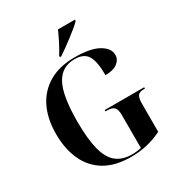

<svg xmlns="http://www.w3.org/2000/svg" viewBox="-215 -1076 1148 1230"><g transform="rotate(-30 359.5 -461.0)"><path d="M396 10Q279 10 203 -35.5Q127 -81 89 -164Q51 -247 51 -358Q51 -468 90.5 -550Q130 -632 208 -678Q286 -724 399 -724Q517 -724 575.5 -690Q634 -656 634 -608Q634 -573 603.5 -549.5Q573 -526 514 -526Q514 -626 488 -670Q462 -714 393 -714Q297 -714 253 -630.5Q209 -547 209 -358Q209 -231 229 -152Q249 -73 293 -37Q337 -1 408 -1Q426 -1 443.5 -3Q461 -5 477 -9V-254Q477 -294 461.5 -309.5Q446 -325 411 -325H398V-335H690V-325H679Q649 -325 637 -309Q625 -293 625 -250V-43Q571 -16 515 -3Q459 10 396 10ZM319 -782Q340 -815 361 -856.5Q382 -898 397 -932H522V-922Q510 -909 486.5 -889.5Q463 -870 435 -848.5Q407 -827 379 -807Q351 -787 329 -772H319Z"/></g></svg>

Font: Noto Serif Display SemiCondensed
Style: Bold
Weight: 700
Width: 4
Designer: Monotype Design Team
Foundry: Monotype Imaging Inc.
Version: Version 2.009